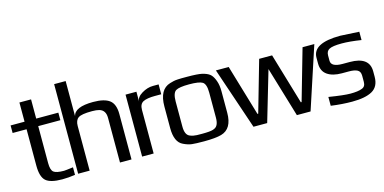

<svg xmlns="http://www.w3.org/2000/svg" viewBox="-96 -1069 2897 1449"><g transform="rotate(-15 1352.0 -345.0)"><path d="M173 -136Q173 -82 193.5 -65.5Q214 -49 274 -49Q285 -49 346 -57V2Q295 10 245 10Q153 10 117.5 -21.5Q82 -53 82 -141V-425H-27V-484H82V-634H173V-484H346V-425H173Z M620 -494Q708 -494 748 -463Q788 -432 788 -355V0H698V-349Q698 -409 650 -423Q628 -429 594 -429Q510 -429 486 -411Q461 -393 461 -349V0H371V-700H461V-425Q475 -494 620 -494Z M956 -405Q956 -441 1000 -467.5Q1044 -494 1088 -494H1132V-417H1082Q1021 -417 991 -402Q961 -387 961 -341V0H871V-484H956Z M1577 -321V-153Q1577 -28 1489 -3Q1443 10 1354 10Q1288 10 1258 6.5Q1228 3 1193 -14Q1131 -42 1131 -153V-321Q1131 -455 1219 -481Q1236 -486 1249 -489Q1262 -492 1282.5 -493Q1303 -494 1311 -494Q1319 -494 1354 -494Q1437 -494 1472 -486Q1480 -484 1489 -481Q1521 -471 1537 -453.5Q1553 -436 1565 -402Q1577 -369 1577 -321ZM1485 -140V-336Q1485 -402 1458 -419Q1432 -435 1354 -435Q1276 -435 1250 -419Q1223 -402 1223 -336V-140Q1223 -77 1256 -62Q1270 -55 1286 -52.5Q1302 -50 1312 -49.5Q1322 -49 1354 -49Q1417 -49 1440 -57Q1446 -59 1452 -62Q1485 -77 1485 -140Z M2346 -484 2187 0H2080L1963 -391L1848 0H1741L1577 -484H1677L1795 -86H1801L1915 -484H2016L2134 -86H2140L2254 -484Z M2489 -217Q2418 -217 2376.5 -246Q2335 -275 2335 -335V-380Q2335 -494 2551 -494Q2567 -494 2698 -486V-421Q2608 -435 2547 -435Q2475 -435 2449 -421Q2424 -408 2424 -374V-333Q2424 -284 2513 -284H2569Q2722 -284 2722 -170V-128Q2722 -51 2667 -20Q2613 10 2511 10Q2432 10 2345 -2V-71Q2462 -52 2513 -52Q2573 -52 2603 -64Q2633 -74 2633 -111V-160Q2633 -193 2610.5 -205Q2588 -217 2544 -217Z"/></g></svg>

Font: Gamestation Display
Style: Regular
Weight: 400
Designer: Jonas Hecksher
Foundry: Jonas Hecksher, Playtypeª, e-types AS
Version: Version 1.003